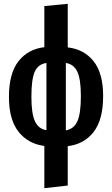

<svg xmlns="http://www.w3.org/2000/svg" viewBox="-20 -772 589 1009"><path d="M336 -4V203L213 217V-5Q128 -16 77.5 -79.5Q27 -143 27 -263Q27 -386 77 -450Q127 -514 213 -524V-740L336 -752V-523Q422 -513 472 -450Q522 -387 522 -267Q522 -143 472 -78.5Q422 -14 336 -4ZM224 -88V-441Q181 -435 163 -396Q145 -357 145 -263Q145 -174 164 -134Q183 -94 224 -88ZM405 -267Q405 -357 386 -396Q367 -435 326 -441V-87Q368 -94 386.5 -134.5Q405 -175 405 -267Z"/></svg>

Font: Fira Sans Extra Condensed Medium
Style: Regular
Weight: 500
Width: 1
Designer: Carrois Corporate & Edenspiekermann AG
Foundry: Carrois Corporate GbR & Edenspiekermann AG
Version: Version 4.203